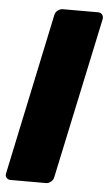

<svg xmlns="http://www.w3.org/2000/svg" viewBox="-67 -606 433 764"><g transform="rotate(5 149.0 -223.5)"><path d="M5 124Q-6 124 -12 116.5Q-18 109 -15 98L121 -545Q123 -556 132.5 -563.5Q142 -571 153 -571H294Q304 -571 310 -563.5Q316 -556 314 -545L177 98Q175 109 165.5 116.5Q156 124 146 124Z"/></g></svg>

Font: Rubik ExtraBold
Style: Italic
Weight: 800
Italic angle: -12°
Designer: Hubert and Fischer
Foundry: Hubert and Fischer
Version: Version 2.300;gftools[0.9.30]